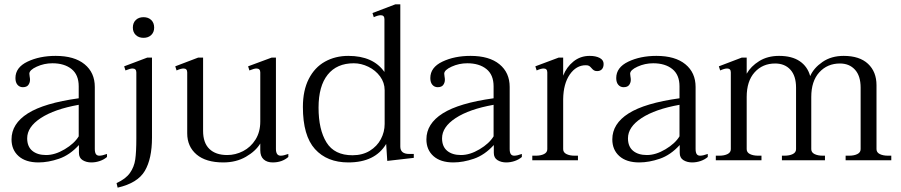

<svg xmlns="http://www.w3.org/2000/svg" viewBox="-20 -737 4144 883"><path d="M33 -96Q33 -168 108 -215.5Q183 -263 342 -285V-340Q342 -393 309 -419.5Q276 -446 221 -446Q183 -446 149 -430.5Q115 -415 115 -398Q115 -392 116.5 -384.5Q118 -377 118 -370Q118 -357 110.5 -346.5Q103 -336 85 -336Q70 -336 60.5 -347Q51 -358 51 -378Q51 -427 106.5 -453.5Q162 -480 236 -480Q322 -480 369 -441.5Q416 -403 416 -337V-52Q416 -36 421 -28.5Q426 -21 437 -21Q450 -21 472 -29V-15Q458 -3 439 3.5Q420 10 400 10Q377 10 360 -0.5Q343 -11 343 -34V-70Q301 -24 251.5 -7Q202 10 157 10Q98 10 65.5 -19Q33 -48 33 -96ZM342 -110V-255Q230 -235 167.5 -194Q105 -153 105 -101Q105 -63 128.5 -43.5Q152 -24 192 -24Q233 -24 277.5 -50.5Q322 -77 342 -110Z M591 -610Q591 -632 604.5 -645Q618 -658 640 -658Q662 -658 675.5 -645Q689 -632 689 -610Q689 -589 675.5 -576Q662 -563 640 -563Q618 -563 604.5 -576Q591 -589 591 -610ZM516 105Q558 86 577.5 58.5Q597 31 602 -3.5Q607 -38 607 -101V-404Q607 -422 589 -422Q579 -422 557 -413L551 -432L657 -472H679V-104Q679 -7 646 49Q613 105 521 126Z M1306 -29V-15Q1277 10 1234 10Q1208 10 1192.5 -4Q1177 -18 1177 -46V-77Q1156 -42 1111 -16Q1066 10 1007 10Q927 10 884 -26.5Q841 -63 841 -124V-404Q841 -422 824 -422Q812 -422 792 -413L786 -432L891 -472H914V-135Q914 -80 943 -52Q972 -24 1025 -24Q1063 -24 1098 -42Q1133 -60 1155 -95Q1177 -130 1177 -178V-404Q1177 -422 1159 -422Q1149 -422 1127 -413L1121 -432L1229 -472H1249V-52Q1249 -21 1271 -21Q1284 -21 1306 -29Z M1373 -245Q1373 -321 1400 -374Q1427 -427 1474.5 -453.5Q1522 -480 1582 -480Q1696 -480 1748 -406V-649Q1748 -667 1731 -667Q1719 -667 1699 -658L1693 -677L1798 -717H1821V-63Q1821 -29 1862 -29H1883V-11L1761 3L1756 -75Q1705 10 1582 10Q1484 10 1428.5 -51.5Q1373 -113 1373 -245ZM1749 -167V-322Q1749 -357 1728 -385.5Q1707 -414 1674 -430Q1641 -446 1607 -446Q1529 -446 1487 -393.5Q1445 -341 1445 -242Q1445 -141 1481.5 -82Q1518 -23 1601 -23Q1647 -23 1680.5 -43.5Q1714 -64 1731.5 -97Q1749 -130 1749 -167Z M1941 -96Q1941 -168 2016 -215.5Q2091 -263 2250 -285V-340Q2250 -393 2217 -419.5Q2184 -446 2129 -446Q2091 -446 2057 -430.5Q2023 -415 2023 -398Q2023 -392 2024.5 -384.5Q2026 -377 2026 -370Q2026 -357 2018.5 -346.5Q2011 -336 1993 -336Q1978 -336 1968.5 -347Q1959 -358 1959 -378Q1959 -427 2014.5 -453.5Q2070 -480 2144 -480Q2230 -480 2277 -441.5Q2324 -403 2324 -337V-52Q2324 -36 2329 -28.5Q2334 -21 2345 -21Q2358 -21 2380 -29V-15Q2366 -3 2347 3.5Q2328 10 2308 10Q2285 10 2268 -0.5Q2251 -11 2251 -34V-70Q2209 -24 2159.5 -7Q2110 10 2065 10Q2006 10 1973.5 -19Q1941 -48 1941 -96ZM2250 -110V-255Q2138 -235 2075.5 -194Q2013 -153 2013 -101Q2013 -63 2036.5 -43.5Q2060 -24 2100 -24Q2141 -24 2185.5 -50.5Q2230 -77 2250 -110Z M2756 -443Q2756 -427 2748 -418.5Q2740 -410 2726 -410Q2717 -410 2711.5 -413.5Q2706 -417 2701 -423Q2695 -430 2690 -433.5Q2685 -437 2674 -437Q2630 -437 2600.5 -394.5Q2571 -352 2570 -281V-51Q2570 -36 2585 -28.5Q2600 -21 2623 -21H2638V0H2428V-21H2444Q2467 -21 2482 -28.5Q2497 -36 2497 -51V-404Q2497 -422 2480 -422Q2468 -422 2448 -413L2442 -432L2549 -472H2570V-389Q2585 -428 2617 -454Q2649 -480 2692 -480Q2720 -480 2738 -470.5Q2756 -461 2756 -443Z M2796 -96Q2796 -168 2871 -215.5Q2946 -263 3105 -285V-340Q3105 -393 3072 -419.5Q3039 -446 2984 -446Q2946 -446 2912 -430.5Q2878 -415 2878 -398Q2878 -392 2879.5 -384.5Q2881 -377 2881 -370Q2881 -357 2873.5 -346.5Q2866 -336 2848 -336Q2833 -336 2823.5 -347Q2814 -358 2814 -378Q2814 -427 2869.5 -453.5Q2925 -480 2999 -480Q3085 -480 3132 -441.5Q3179 -403 3179 -337V-52Q3179 -36 3184 -28.5Q3189 -21 3200 -21Q3213 -21 3235 -29V-15Q3221 -3 3202 3.5Q3183 10 3163 10Q3140 10 3123 -0.5Q3106 -11 3106 -34V-70Q3064 -24 3014.5 -7Q2965 10 2920 10Q2861 10 2828.5 -19Q2796 -48 2796 -96ZM3105 -110V-255Q2993 -235 2930.5 -194Q2868 -153 2868 -101Q2868 -63 2891.5 -43.5Q2915 -24 2955 -24Q2996 -24 3040.5 -50.5Q3085 -77 3105 -110Z M4079 -21V0H3869V-21H3885Q3908 -21 3923 -28.5Q3938 -36 3938 -51V-334Q3938 -388 3912 -416.5Q3886 -445 3843 -445Q3785 -445 3748 -404.5Q3711 -364 3711 -291V-51Q3711 -36 3726 -28.5Q3741 -21 3764 -21H3774V0H3576V-21H3587Q3611 -21 3626 -28.5Q3641 -36 3641 -51V-334Q3641 -388 3615 -416.5Q3589 -445 3545 -445Q3487 -445 3450.5 -404.5Q3414 -364 3414 -291V-51Q3414 -36 3429 -28.5Q3444 -21 3467 -21H3482V0H3272V-21H3288Q3311 -21 3326 -28.5Q3341 -36 3341 -51V-404Q3341 -422 3324 -422Q3312 -422 3292 -413L3286 -432L3391 -472H3414V-398Q3433 -432 3471.5 -456Q3510 -480 3563 -480Q3622 -480 3658 -455.5Q3694 -431 3706 -387Q3722 -424 3762.5 -452Q3803 -480 3860 -480Q3933 -480 3972 -443.5Q4011 -407 4011 -345V-51Q4011 -36 4026 -28.5Q4041 -21 4064 -21Z"/></svg>

Font: Taviraj Light
Style: Regular
Weight: 300
Designer: Katatrad Team
Foundry: CadsonDemak
Version: Version 1.001